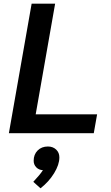

<svg xmlns="http://www.w3.org/2000/svg" viewBox="-20 -720 599 1038"><path d="M151 -700H278L173 -102H505L487 0H28ZM301 131Q301 170 272.5 216.5Q244 263 199 298L160 263Q196 225 212 200Q190 199 176 184.5Q162 170 162 149Q162 115 183.5 93.5Q205 72 239 72Q266 72 283.5 88.5Q301 105 301 131Z"/></svg>

Font: Sarabun SemiBold
Style: Italic
Weight: 600
Italic angle: -10°
Designer: Suppakit Chalermlarp | Katatrad Co.,Ltd.
Foundry: Cadson Demak Co.,Ltd.
Version: Version 1.000; ttfautohint (v1.6)